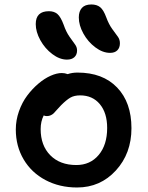

<svg xmlns="http://www.w3.org/2000/svg" viewBox="-20 -852 661 860"><path d="M473.1 -615.2Q439.9 -615.2 407 -639.9Q374 -664.6 353.5 -701.7Q333 -738.8 333 -773.9Q333 -801.3 346.9 -816.7Q360.8 -832 389.2 -832Q413.6 -832 428.7 -819.8Q443.8 -807.6 456.1 -773.9Q467.3 -743.2 483.2 -721.4Q499 -699.7 508.1 -687.3Q517.1 -674.8 517.1 -658.2Q517.1 -638.2 505.6 -626.7Q494.1 -615.2 473.1 -615.2ZM279.8 -585Q247.1 -585 214.1 -609.9Q181.2 -634.8 160.6 -672.1Q140.1 -709.5 140.1 -744.1Q140.1 -801.8 199.2 -801.8Q222.7 -801.8 237.3 -789.1Q252 -776.4 265.1 -741.2Q275.9 -709.5 291.5 -687.3Q307.1 -665 316.2 -652.8Q325.2 -640.6 325.2 -626Q325.2 -606.9 313.2 -595.9Q301.3 -585 279.8 -585ZM325.2 -12.2Q246.6 -12.2 183.8 -45.4Q121.1 -78.6 85.9 -137.9Q50.8 -197.3 50.8 -272Q50.8 -313.5 64.9 -353.5Q79.1 -393.6 101.8 -423.8Q124.5 -454.1 151.9 -477.3Q179.2 -500.5 206.8 -512.7Q234.4 -524.9 256.8 -524.9Q270 -524.9 283.2 -520Q303.2 -526.9 327.1 -526.9Q440.4 -526.9 504.6 -460Q568.8 -393.1 568.8 -277.8Q568.8 -164.6 499 -88.4Q429.2 -12.2 325.2 -12.2ZM162.1 -273.9Q162.1 -200.2 205.3 -156.5Q248.5 -112.8 321.8 -112.8Q384.3 -112.8 422.1 -158Q460 -203.1 460 -278.8Q460 -346.2 427.2 -385.5Q394.5 -424.8 338.9 -424.8Q312.5 -424.8 294.9 -414.6Q277.3 -404.3 253.9 -380.9Q246.1 -373 235.8 -361.3Q225.6 -349.6 220.7 -344.7Q215.8 -339.8 207.8 -335.9Q199.7 -332 189.9 -332Q181.6 -332 175.8 -335Q162.1 -308.1 162.1 -273.9Z"/></svg>

Font: Shantell Sans Bouncy
Style: Regular
Weight: 500
Designer: Stephen Nixon, Anya Danilova, Shantell Martin
Foundry: Arrow Type
Version: Version 1.006;[9816181b4]